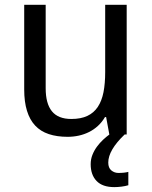

<svg xmlns="http://www.w3.org/2000/svg" viewBox="-20 -556 629 794"><path d="M432.1 0 418.9 -71.8H414.1Q401.9 -50.8 385 -35.4Q368.2 -20 348.1 -10Q328.1 0 305.7 4.9Q283.2 9.8 259.8 9.8Q215.3 9.8 181.6 -1.5Q147.9 -12.7 125.5 -36.6Q103 -60.5 91.6 -97.7Q80.1 -134.8 80.1 -186V-536.1H168.9V-190.9Q168.9 -127.4 194.8 -95.7Q220.7 -64 274.9 -64Q314.5 -64 341.3 -76.7Q368.2 -89.4 384.5 -114Q400.9 -138.7 408 -174.8Q415 -210.9 415 -257.8V-536.1H503.9V0ZM427.7 116.2Q427.7 138.2 440.4 148.7Q453.1 159.2 469.7 159.2Q481.9 159.2 492.9 158Q503.9 156.7 510.7 154.8V210Q498 213.9 482.4 215.8Q466.8 217.8 452.6 217.8Q403.8 217.8 379.4 192.4Q355 167 355 123Q355 102.5 362.3 84.2Q369.6 65.9 381.1 50.3Q392.6 34.7 406.2 22Q419.9 9.3 432.6 0H495.6Q427.7 64.9 427.7 116.2Z"/></svg>

Font: Droid Sans
Style: Regular
Weight: 400
Foundry: Ascender Corporation
Version: Version 1.00 build 114